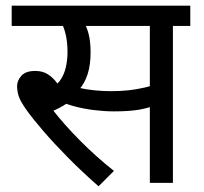

<svg xmlns="http://www.w3.org/2000/svg" viewBox="-20 -642 716 674"><path d="M245 -551 273 -566Q284 -550 291 -523Q298 -496 298 -458Q298 -414 287.5 -381.5Q277 -349 258 -328L257 -319Q239 -296 214.5 -279Q190 -262 159 -250L163 -259Q204 -206 260.5 -149Q317 -92 380 -42L326 12Q270 -37 220.5 -87Q171 -137 133 -181Q95 -225 73 -256Q51 -287 45.5 -305Q40 -323 40 -340Q40 -359 55 -376Q70 -393 104 -393Q129 -393 147.5 -381.5Q166 -370 181 -349.5Q196 -329 209 -300L148 -331Q176 -339 190.5 -359Q205 -379 211 -405.5Q217 -432 217 -458Q217 -496 210 -523.5Q203 -551 194 -564L237 -551H21V-622H417V-551ZM587 -551V0H506V-551H396V-622H648V-551ZM369 -322Q403 -322 431 -325Q459 -328 487 -334.5Q515 -341 547 -353V-280Q504 -263 468.5 -257Q433 -251 380 -251Q347 -251 310.5 -255.5Q274 -260 242 -268.5Q210 -277 190 -287L210 -347Q230 -340 256 -334Q282 -328 311 -325Q340 -322 369 -322Z"/></svg>

Font: hingu115
Style: Book
Weight: 400
Designer: Jelle Bosma - Monotype Design Team
Foundry: Monotype Imaging Inc.
Version: Version 2.003